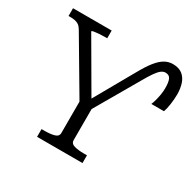

<svg xmlns="http://www.w3.org/2000/svg" viewBox="-157 -886 1066 1054"><g transform="rotate(30 376.5 -359.5)"><path d="M497 -579Q526 -631 550 -661Q574 -691 598 -705Q622 -719 650 -719Q689 -719 711.5 -700.5Q734 -682 743.5 -652Q753 -622 753 -586Q753 -556 748 -522Q743 -488 736 -470H656Q662 -484 667 -502.5Q672 -521 675.5 -542Q679 -563 679 -583Q679 -621 670.5 -639.5Q662 -658 638 -658Q624 -658 610.5 -647.5Q597 -637 581 -614Q565 -591 544 -554L377 -266L386 -306V-85Q386 -63 410.5 -56Q435 -49 473 -49H491V0H203V-49H222Q259 -49 283.5 -56Q308 -63 308 -85V-306L318 -267L106 -626Q97 -641 86 -648.5Q75 -656 61 -658.5Q47 -661 29 -661H21V-710H266V-661H251Q232 -661 214 -659.5Q196 -658 183.5 -656Q171 -654 171 -650L370 -308L343 -307Z"/></g></svg>

Font: Roboto Serif 20pt Light
Style: Regular
Weight: 300
Version: Version 1.008